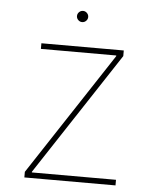

<svg xmlns="http://www.w3.org/2000/svg" viewBox="-51 -733 611 775"><g transform="rotate(5 254.5 -345.0)"><path d="M76.7 0ZM446 0H76.7V-22.7L403.4 -519.9V-522.7H98V-545.5H431.8V-522.7L105.1 -25.6V-22.7H446ZM254.3 -644.9Q245 -644.9 238.3 -651.6Q231.5 -658.4 231.5 -667.6Q231.5 -676.8 238.3 -683.6Q245 -690.3 254.3 -690.3Q263.5 -690.3 270.2 -683.6Q277 -676.8 277 -667.6Q277 -658.4 270.2 -651.6Q263.5 -644.9 254.3 -644.9Z"/></g></svg>

Font: Linik Sans Thin
Style: Regular
Weight: 100
Designer: Fonts by Rasmus Andersson / Changes by Cristiano Sobral with parts from Marc Monis
Foundry: rsms
Version: Version 3.020; ttfautohint (v1.6)